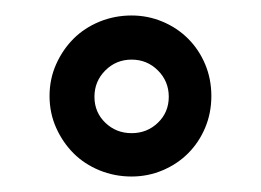

<svg xmlns="http://www.w3.org/2000/svg" viewBox="-20 -692 337 248"><path d="M150 -672Q171 -672 190 -664Q209 -656 223 -642Q237 -628 245 -609Q253 -590 253 -568Q253 -546 245 -527Q237 -508 223 -494Q209 -480 190 -472Q171 -464 150 -464Q128 -464 108.5 -472Q89 -480 75 -494Q61 -508 52.5 -527Q44 -546 44 -568Q44 -590 52.5 -609Q61 -628 75 -642Q89 -656 108.5 -664Q128 -672 150 -672ZM116 -533.5Q130 -520 150 -520Q170 -520 184 -533.5Q198 -547 198 -567Q198 -587 184 -601Q170 -615 150 -615Q130 -615 116 -601Q102 -587 102 -567Q102 -547 116 -533.5Z"/></svg>

Font: JosefinSans
Style: SemiBold
Weight: 600
Designer: Santiago Orozco
Foundry: Typemade
Version: Version 1.0 ; ttfautohint (v1.3)